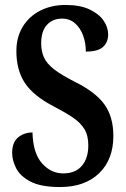

<svg xmlns="http://www.w3.org/2000/svg" viewBox="-20 -744 506 774"><path d="M222 10Q145 10 103 -12Q61 -34 45 -66Q29 -98 29 -127Q29 -171 53.5 -190.5Q78 -210 111 -210Q113 -127 149 -86Q185 -45 235 -45Q284 -45 310 -75.5Q336 -106 336 -158Q336 -198 320 -224Q304 -250 272.5 -271Q241 -292 195 -316Q114 -358 80 -410Q46 -462 46 -538Q46 -594 71.5 -636Q97 -678 142 -701Q187 -724 244 -724Q303 -724 341 -706Q379 -688 397.5 -661Q416 -634 416 -605Q416 -574 395.5 -555Q375 -536 326 -536Q326 -571 315 -601Q304 -631 282.5 -650Q261 -669 230 -669Q192 -669 169 -643.5Q146 -618 146 -569Q146 -538 157 -513Q168 -488 197.5 -465Q227 -442 282 -414Q365 -373 401 -323Q437 -273 437 -196Q437 -101 379.5 -45.5Q322 10 222 10Z"/></svg>

Font: Noto Serif Armenian ExtraCondensed
Style: Bold
Weight: 700
Width: 2
Designer: Monotype Design Team
Foundry: Monotype Imaging Inc.
Version: Version 2.008; ttfautohint (v1.8.4.7-5d5b)